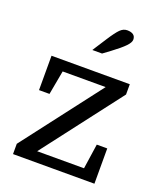

<svg xmlns="http://www.w3.org/2000/svg" viewBox="-145 -889 829 982"><g transform="rotate(20 269.0 -397.5)"><path d="M410 -56 430 -192H487V0H44V-56L372 -484H138L114 -353H57V-540H483V-484L155 -56ZM243 -639 292 -715Q321 -760 338.5 -777.5Q356 -795 377 -795Q398 -795 410 -786.5Q422 -778 422 -760Q422 -745 401.5 -723.5Q381 -702 334 -667L296 -639Z"/></g></svg>

Font: Domine
Style: Regular
Weight: 400
Designer: Pablo Impallari, Rodrigo Fuenzalida, Brenda Gallo
Foundry: Pablo Impallari, Rodrigo Fuenzalida, Brenda Gallo
Version: Version 2.000